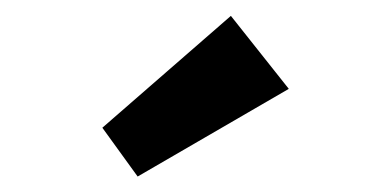

<svg xmlns="http://www.w3.org/2000/svg" viewBox="-20 -692 492 242"><path d="M153.5 -469.5 109 -531 271 -672 344 -580Z"/></svg>

Font: Lucymar Sans
Style: Bold Italic
Weight: 700
Italic angle: -10°
Foundry: The League of Moveable Type (original font) / Main changes by Cristiano Sobral with portions from Mirco Monsees
Version: Version 2.00;August 30, 2020;FontCreator 13.0.0.2681 64-bit